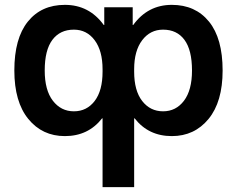

<svg xmlns="http://www.w3.org/2000/svg" viewBox="-20 -550 975 790"><path d="M532 220H402V-63H400Q343 10 247 10Q154 10 96.5 -60.5Q39 -131 39 -260Q39 -392 94.5 -461Q150 -530 247 -530Q347 -530 407 -447H409V-520H526V-447H528Q588 -530 687 -530Q784 -530 840 -461Q896 -392 896 -260Q896 -131 838 -60.5Q780 10 687 10Q591 10 534 -63H532ZM770 -260Q770 -344 739 -386Q708 -428 651 -428Q598 -428 565 -384.5Q532 -341 532 -265V-255Q532 -177 565 -134.5Q598 -92 651 -92Q704 -92 737 -135.5Q770 -179 770 -260ZM164 -260Q164 -179 197.5 -135.5Q231 -92 284 -92Q337 -92 369.5 -134.5Q402 -177 402 -255V-265Q402 -341 369.5 -384.5Q337 -428 284 -428Q227 -428 195.5 -386Q164 -344 164 -260Z"/></svg>

Font: Mplus 1p Bold
Style: Bold
Weight: 700
Version: Version 1.061